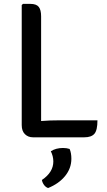

<svg xmlns="http://www.w3.org/2000/svg" viewBox="-20 -707 550 990"><path d="M482.5 -86.5Q482.5 -35.5 466.8 -17.2Q451 1 415 1H150Q125 1 108.5 -15.2Q92 -31.5 92 -62V-681L98.5 -687H136.5Q167.5 -687 179.8 -671.5Q192 -656 192 -623V-83Q215.5 -85 238 -85.8Q260.5 -86.5 280.5 -86.5ZM339 61Q348 81.5 348 111.5Q348 161 315.5 200.8Q283 240.5 228 262.5Q216 258.5 207.2 246.8Q198.5 235 196 221Q255 181.5 255 125.5Q255 112 251.5 98.2Q248 84.5 242 73Q268 56 305 56Q323.5 56 339 61Z"/></svg>

Font: Signika Negative SC
Style: Regular
Weight: 400
Designer: Anna Giedryś
Foundry: Anna Giedryś
Version: Version 2.000; ttfautohint (v1.8.3) -l 8 -r 50 -G 200 -x 9 -